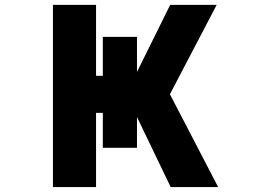

<svg xmlns="http://www.w3.org/2000/svg" viewBox="-20 -752 1040 774"><path d="M193.4 -732.4H367.2V-446.3H394.5V-603.5H532.2V-461.9L666 -732.4H853.5L665 -372.1L859.4 2H668L532.2 -280.3V-156.2H394.5V-296.9H367.2V2H193.4Z"/></svg>

Font: Gen Shin Gothic Monospace Heavy
Style: Bold
Weight: 800
Designer: [Source Han Sans]
Ryoko NISHIZUKA  (kana & ideographs); Paul D. Hunt (Latin, Greek & Cyrillic); Wenlong ZHANG  (bopomofo
Version: Version 1.002.20150607